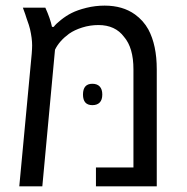

<svg xmlns="http://www.w3.org/2000/svg" viewBox="-20 -660 661 680"><path d="M93.8 -499.5Q93.8 -523.9 86.4 -556.6Q84 -567.9 74.2 -594.7Q71.8 -602.5 69.3 -609.9L61 -632.8H140.6Q158.2 -593.8 164.1 -564.9H170.4Q177.2 -574.7 196 -589.6Q214.8 -604.5 233.4 -613.8Q254.4 -624.5 285.9 -632.3Q317.4 -640.1 350.6 -640.1Q414.6 -640.1 458 -608.9Q487.8 -587.4 505.4 -555.7Q535.2 -500 535.2 -414.6V0H319.8V-66.9H452.6V-414.6Q452.6 -490.7 419.4 -529.3Q388.2 -571.3 328.6 -571.3Q298.8 -571.3 271 -562.5Q243.2 -553.7 224.6 -540.5Q189.9 -515.1 174.8 -483.9L129.9 0H48.3L92.3 -469.2Q93.8 -487.8 93.8 -499.5ZM273.9 -325.2Q273.9 -363.3 307.1 -363.3Q324.2 -363.3 333.3 -353.5Q342.3 -343.8 342.3 -325.2Q342.3 -306.6 333.3 -297.1Q324.2 -287.6 307.1 -287.6Q273.9 -287.6 273.9 -325.2Z"/></svg>

Font: Viking Open Sans
Style: Regular
Weight: 400
Foundry: Ascender Corporation
Version: Version 2.001